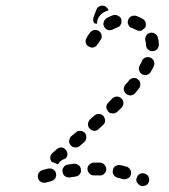

<svg xmlns="http://www.w3.org/2000/svg" viewBox="-20 -623 590 672"><path d="M470 26Q478 30 487 27Q496 25 500 16Q502 12 502 8Q503 3 501 -1Q500 -5 497 -9Q494 -12 490 -14Q482 -18 473 -16Q464 -13 460 -4Q458 0 457 4Q457 9 458 13Q460 17 463 20Q466 24 470 26ZM176 -17Q175 -21 172 -25Q170 -28 166 -30Q162 -33 158 -33Q153 -34 149 -33Q139 -30 129 -28Q120 -25 115 -17Q111 -9 113 0Q115 9 124 14Q132 18 141 16Q150 13 160 11Q169 8 174 0Q178 -8 176 -17ZM438 -12Q439 -17 439 -21Q438 -26 436 -29Q434 -33 430 -36Q427 -39 422 -40Q412 -43 401 -45Q397 -46 392 -45Q388 -44 384 -42Q380 -39 378 -36Q375 -32 375 -27Q373 -18 378 -11Q383 -3 392 -1Q401 1 411 4Q420 6 428 1Q436 -3 438 -12ZM263 -30Q263 -34 261 -38Q259 -42 255 -45Q252 -48 247 -49Q243 -50 238 -50Q228 -48 218 -47Q213 -46 209 -44Q205 -42 203 -38Q200 -34 199 -30Q198 -26 199 -21Q200 -12 208 -6Q215 -1 224 -2Q234 -4 244 -5Q253 -6 259 -13Q265 -21 263 -30ZM344 -14Q348 -18 350 -22Q352 -26 352 -30Q352 -39 346 -46Q340 -53 330 -54Q320 -54 309 -54Q300 -54 293 -47Q286 -41 286 -32Q286 -27 288 -23Q290 -19 293 -16Q296 -12 300 -11Q304 -9 309 -9Q319 -9 328 -9Q333 -8 337 -10Q341 -11 344 -14ZM162 -56Q162 -56 162 -56Q162 -56 162 -56Q155 -63 156 -72Q156 -81 163 -87L179 -101Q186 -107 195 -107Q204 -106 210 -99Q216 -92 216 -83Q216 -74 209 -68Q204 -67 198 -63Q190 -59 185 -51Q184 -50 183 -49Q182 -48 181 -48Q181 -48 180 -48Q179 -49 178 -50Q170 -54 162 -56ZM228 -114Q234 -107 243 -107Q252 -106 259 -112L275 -126Q282 -132 282 -141Q283 -151 277 -158Q274 -161 270 -163Q265 -165 261 -165Q257 -165 252 -164Q248 -162 245 -159L229 -146Q223 -140 222 -130Q221 -121 228 -114ZM288 -189Q288 -184 289 -180Q291 -176 294 -173Q300 -166 309 -165Q319 -165 325 -171L340 -185Q344 -188 346 -192Q348 -196 348 -201Q348 -205 346 -209Q345 -213 342 -217Q336 -224 326 -224Q317 -225 310 -218L295 -205Q292 -202 290 -197Q288 -193 288 -189ZM352 -248Q352 -244 354 -240Q356 -236 359 -232Q365 -226 375 -226Q384 -226 391 -232L405 -246Q412 -253 412 -262Q412 -272 405 -278Q399 -285 389 -285Q380 -285 374 -279L359 -264Q356 -261 354 -257Q352 -253 352 -248ZM421 -295Q428 -289 437 -289Q447 -290 453 -297Q460 -305 466 -313Q472 -320 471 -330Q471 -339 463 -345Q456 -351 447 -350Q438 -349 432 -342Q426 -334 419 -327Q413 -320 413 -310Q414 -301 421 -295ZM467 -377Q468 -373 470 -369Q473 -366 477 -363Q485 -359 494 -361Q503 -363 508 -372Q514 -382 518 -391Q522 -400 519 -408Q516 -417 507 -421Q499 -425 490 -422Q481 -419 477 -410Q474 -402 469 -394Q467 -390 466 -386Q465 -381 467 -377ZM491 -465Q491 -473 489 -480Q488 -484 488 -489Q489 -493 491 -497Q493 -501 496 -504Q500 -507 504 -508Q513 -510 521 -506Q530 -501 532 -493Q536 -480 536 -467Q536 -458 530 -451Q524 -444 514 -444Q513 -444 513 -444Q512 -444 511 -444Q508 -445 506 -445Q504 -446 502 -447Q500 -448 498 -450Q495 -453 493 -457Q491 -461 491 -465ZM336 -496Q336 -503 331 -510Q331 -510 330 -511Q329 -512 329 -512Q328 -513 328 -513Q320 -519 311 -518Q302 -517 296 -510Q291 -503 286 -496Q284 -493 283 -490Q278 -482 280 -473Q283 -464 291 -460Q299 -455 308 -457Q317 -460 321 -468Q322 -469 324 -471Q327 -476 331 -482Q336 -488 336 -496ZM434 -529Q431 -532 429 -537Q427 -541 427 -545Q427 -550 429 -554Q432 -563 440 -566Q449 -570 458 -567Q469 -563 479 -557Q488 -552 490 -543Q492 -534 488 -526Q487 -526 487 -525Q487 -525 487 -525Q485 -523 483 -522Q480 -519 477 -517Q472 -514 467 -515Q462 -515 457 -518Q450 -522 442 -525Q438 -526 434 -529ZM390 -527Q383 -524 375 -520Q367 -516 358 -518Q349 -521 345 -529Q340 -537 343 -546Q346 -555 354 -560Q365 -566 376 -570Q385 -572 393 -568Q402 -564 405 -555Q405 -555 405 -554Q405 -553 405 -553Q405 -549 405 -545Q405 -543 405 -542Q405 -541 404 -540Q404 -539 403 -538Q401 -534 398 -531Q395 -528 390 -527ZM307 -562 317 -588Q320 -597 328 -601Q337 -605 346 -602Q351 -600 354 -596Q358 -593 360 -587Q351 -584 343 -580Q336 -575 330 -569Q324 -562 321 -553Q320 -547 320 -540Q315 -541 311 -541Q307 -545 306 -551Q306 -556 307 -562Z"/></svg>

Font: FRB American Cursive Guidelines Dashed Extrabold
Style: Bold Italic
Weight: 800
Italic angle: -25°
Version: Version 2.0;Modular Font Editor K font №1